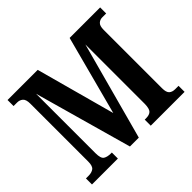

<svg xmlns="http://www.w3.org/2000/svg" viewBox="-159 -931 1148 1148"><g transform="rotate(-45 415.0 -357.0)"><path d="M24 0V-51H46Q73 -51 89 -63Q105 -75 105 -112V-602Q105 -638 90 -650.5Q75 -663 55 -663H24V-714H279L416 -212L549 -714H807V-663H773Q755 -663 741 -650.5Q727 -638 727 -604V-110Q727 -76 740.5 -63.5Q754 -51 779 -51H807V0H521V-51H532Q561 -51 574 -64Q587 -77 588 -116V-620L420 0H345L171 -620V-117Q171 -73 188 -62Q205 -51 236 -51H243V0Z"/></g></svg>

Font: Noto Serif Hebrew Condensed
Style: Bold
Weight: 700
Width: 3
Designer: Monotype Design Team
Foundry: Monotype Imaging Inc.
Version: Version 2.004; ttfautohint (v1.8.4.7-5d5b)